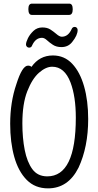

<svg xmlns="http://www.w3.org/2000/svg" viewBox="-20 -1018 540 1056"><path d="M360 -936H155Q136 -936 136 -968Q136 -998 156 -998H361Q380 -998 380 -967Q380 -936 360 -936ZM244 18Q173 18 127 -28.5Q81 -75 58.5 -155Q36 -235 36 -337Q36 -456 70 -555Q102 -657 134 -657Q147 -657 153 -650Q197 -713 271 -713Q334 -713 377 -667.5Q420 -622 442.5 -543Q465 -464 465 -363Q465 -210 412 -96Q355 18 244 18ZM140 -756Q133 -756 128 -761Q123 -766 123 -773Q123 -786 133.5 -807.5Q144 -829 164 -848Q184 -867 213 -867Q240 -867 257.5 -855.5Q275 -844 289 -832Q307 -816 320 -816Q355 -816 374 -858Q379 -870 391 -870Q398 -870 402.5 -865Q407 -860 407 -853Q407 -824 377 -787Q355 -759 318 -759Q290 -759 271 -771.5Q252 -784 238 -797Q224 -810 211 -810Q176 -810 157 -769Q153 -756 140 -756ZM240 -48Q397 -48 397 -371Q397 -487 368 -564Q335 -651 267 -651Q232 -651 194.5 -618Q157 -585 130 -516Q103 -447 103 -339Q103 -259 116 -193Q129 -127 158 -87.5Q187 -48 240 -48Z"/></svg>

Font: Moon Stars Kai HW
Style: Regular
Weight: 400
Designer: GuiWonder
Version: Version 1.101